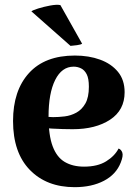

<svg xmlns="http://www.w3.org/2000/svg" viewBox="-20 -761 567 795"><path d="M110 -714Q116 -719 138.5 -726Q161 -733 187.5 -738Q214 -743 230 -740L320 -580Q314 -576 299 -574Q284 -572 272 -571ZM289 14Q173 14 103.5 -57.5Q34 -129 34 -260Q34 -386 100 -458.5Q166 -531 290 -531Q348 -531 394.5 -514Q441 -497 468.5 -463.5Q496 -430 496 -379Q496 -305 436 -265.5Q376 -226 281 -226Q241 -226 195.5 -228.5Q150 -231 97 -244L101 -285Q122 -283 144.5 -280Q167 -277 200 -276Q222 -276 247.5 -279Q273 -282 296 -294.5Q319 -307 333.5 -332.5Q348 -358 348 -402Q348 -436 339 -453.5Q330 -471 315.5 -478Q301 -485 285 -485Q236 -485 208.5 -430Q181 -375 181 -278Q181 -201 198 -155.5Q215 -110 248 -90.5Q281 -71 328 -71Q384 -71 419.5 -93Q455 -115 471 -146Q482 -142 486.5 -129Q491 -116 480 -88Q461 -39 410.5 -12.5Q360 14 289 14Z"/></svg>

Font: Arima Thin
Style: Bold
Weight: 700
Version: Version 1.100